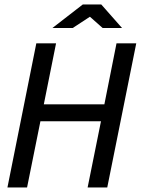

<svg xmlns="http://www.w3.org/2000/svg" viewBox="-29 -830 623 850"><path d="M445.8 0H358.9L418 -293H149.9L90.8 0H3.9L131.8 -638.2H219.2L165 -368.2H433.1L486.8 -638.2H574.2ZM511.2 -706.1H425.3L369.1 -755.9L293 -706.1H203.1L337.4 -810.1H419.4ZM-8.8 -638.2Z"/></svg>

Font: Code New Roman
Style: Italic
Weight: 400
Italic angle: -11°
Monospace: yes
Designer: Sam Radian
Foundry: Code New Roman
Version: Version 1.508 October 19, 2014